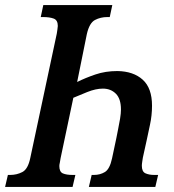

<svg xmlns="http://www.w3.org/2000/svg" viewBox="-38 -734 683 754"><path d="M-18 0 -7 -47H2Q28 -47 50 -58.5Q72 -70 81 -114L185 -602Q186 -610 187.5 -618.5Q189 -627 189 -632Q189 -655 173 -661Q157 -667 132 -667H122L132 -714H403L393 -667H383Q357 -667 335 -655.5Q313 -644 303 -600L265 -412Q297 -428 336.5 -441.5Q376 -455 423 -455Q486 -454 522.5 -421Q559 -388 559 -319Q559 -281 551 -244Q543 -207 538 -183L523 -115Q522 -108 520.5 -98.5Q519 -89 519 -83Q519 -60 533 -53.5Q547 -47 568 -47H583L572 0H311L322 -47H331Q355 -47 374 -58.5Q393 -70 402 -112L419 -192Q421 -204 425.5 -225Q430 -246 433.5 -267.5Q437 -289 437 -304Q437 -346 417 -366Q397 -386 366 -386Q338 -386 304.5 -372.5Q271 -359 250 -350L200 -113Q199 -104 197 -95.5Q195 -87 195 -82Q195 -59 209 -53Q223 -47 247 -47H258L247 0Z"/></svg>

Font: Noto Serif ExtraCondensed SemiBold
Style: Italic
Weight: 600
Width: 2
Italic angle: -12°
Designer: Monotype Design Team
Foundry: Monotype Imaging Inc.
Version: Version 2.013